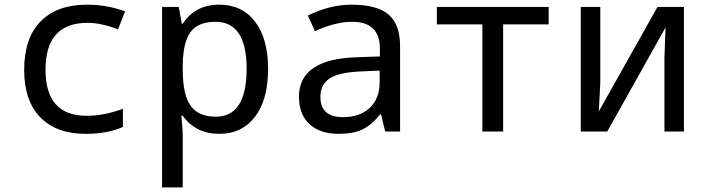

<svg xmlns="http://www.w3.org/2000/svg" viewBox="-20 -566 3040 826"><path d="M518.1 -517.1 487.8 -439.9Q414.6 -467.8 356.9 -467.8Q175.8 -467.8 175.8 -266.1Q175.8 -67.9 352.1 -67.9Q428.7 -67.9 508.8 -98.1V-20Q443.4 9.8 348.1 9.8Q222.7 9.8 153.3 -61.3Q84 -132.3 84 -265.1Q84 -402.3 154.8 -474.1Q225.6 -545.9 354 -545.9Q440.9 -545.9 518.1 -517.1Z M766.1 -67.9H760.3Q766.1 -4.9 766.1 11.2V240.2H677.2V-536.1H749L762.2 -463.9H766.1Q819.8 -545.9 923.3 -545.9Q1021.5 -545.9 1077.4 -472.9Q1133.3 -399.9 1133.3 -269Q1133.3 -137.2 1077.1 -63.7Q1021 9.8 923.3 9.8Q822.3 9.8 766.1 -67.9ZM766.1 -289.1V-269Q766.1 -158.2 800 -111.1Q834 -64 908.2 -64Q1041 -64 1041 -270Q1041 -472.2 907.2 -472.2Q833 -472.2 800.5 -429.2Q768.1 -386.2 766.1 -289.1Z M1637.2 0 1619.1 -74.2H1615.2Q1577.6 -26.9 1538.1 -8.5Q1498.5 9.8 1436 9.8Q1356.4 9.8 1311.3 -32.2Q1266.1 -74.2 1266.1 -149.9Q1266.1 -312 1515.1 -319.8L1614.3 -323.2V-356.9Q1614.3 -472.2 1495.1 -472.2Q1423.3 -472.2 1335 -432.1L1304.2 -499Q1399.9 -545.9 1491.2 -545.9Q1602.1 -545.9 1651.6 -503.4Q1701.2 -460.9 1701.2 -367.2V0ZM1613.3 -262.2 1534.2 -258.8Q1438.5 -254.9 1398.4 -228.8Q1358.4 -202.6 1358.4 -148.9Q1358.4 -62 1456.1 -62Q1527.8 -62 1570.6 -101.8Q1613.3 -141.6 1613.3 -213.9Z M2340.3 -460.9H2144.5V0H2055.2V-460.9H1859.4V-536.1H2340.3Z M2562.5 -536.1V-210L2556.2 -86.9L2808.6 -536.1H2922.4V0H2838.4V-315.9L2843.3 -448.2L2592.3 0H2478.5V-536.1Z"/></svg>

Font: Noto Mono
Style: Regular
Weight: 400
Designer: Monotype Design Team
Foundry: Monotype Imaging Inc.
Version: Version 1.00